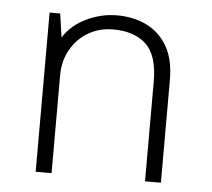

<svg xmlns="http://www.w3.org/2000/svg" viewBox="-43 -568 679 614"><g transform="rotate(5 296.5 -260.5)"><path d="M93 0V-511H127L138 -435Q164 -476 211.5 -498.5Q259 -521 309 -521Q362 -521 404 -500.5Q446 -480 470.5 -438Q495 -396 495 -329V0H444V-321Q444 -404 406.5 -439.5Q369 -475 301 -475Q256 -475 220.5 -454Q185 -433 164.5 -396.5Q144 -360 144 -314V0Z"/></g></svg>

Font: Chivo Medium Thin
Style: Regular
Weight: 250
Version: Version 2.002